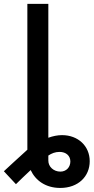

<svg xmlns="http://www.w3.org/2000/svg" viewBox="-70 -747 475 972"><path d="M68.5 11C44.4 32.7 19.9 54.7 -3.6 76.7L-50.4 120L10.7 185.4L44.7 152.3C58.2 139.6 71.7 127.1 85.2 114C110.1 167.3 161.6 204.5 235.1 204.5C326.7 204.5 384.2 145.6 384.2 69.2C384.2 -7.8 325.3 -62.9 244 -62.9C221.6 -62.9 198.2 -58.2 174.7 -49.7V-727.3H68.5ZM174.7 65.7V40.5C191.1 29.5 209.2 22 231.5 22C264.6 22 286.2 41.9 286.2 70.3C286.2 99.4 265.6 121.8 235.8 121.8C201.7 121.8 174.4 97.3 174.7 65.7Z"/></svg>

Font: Margiela Sans Medium
Style: Regular
Weight: 500
Designer: Stefan Endress, Andreas Faust
Version: Version 1.100;FEAKit 1.0